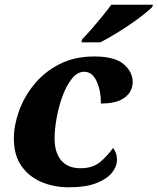

<svg xmlns="http://www.w3.org/2000/svg" viewBox="-20 -786 670 816"><path d="M273 10Q208 10 155 -13Q102 -36 70.5 -81.5Q39 -127 39 -197Q39 -253 60.5 -313.5Q82 -374 125 -427Q168 -480 232 -513Q296 -546 381 -546Q467 -546 505.5 -513.5Q544 -481 544 -436Q544 -415 531.5 -394Q519 -373 489.5 -359.5Q460 -346 409 -346Q409 -401 390.5 -441Q372 -481 338 -481Q309 -481 285.5 -451.5Q262 -422 245.5 -377Q229 -332 220.5 -283.5Q212 -235 212 -197Q212 -138 240 -104.5Q268 -71 322 -71Q375 -71 407 -98.5Q439 -126 460 -157Q467 -150 472 -137Q477 -124 477 -106Q477 -78 455.5 -51.5Q434 -25 389 -7.5Q344 10 273 10ZM326 -606 329 -619Q348 -638 370.5 -664Q393 -690 415 -717Q437 -744 453 -766H630L627 -756Q615 -744 590 -724Q565 -704 532.5 -682Q500 -660 467 -640Q434 -620 406 -606Z"/></svg>

Font: Noto Serif ExtraBold
Style: Italic
Weight: 800
Italic angle: -12°
Designer: Monotype Design Team
Foundry: Monotype Imaging Inc.
Version: Version 2.013